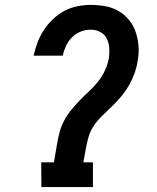

<svg xmlns="http://www.w3.org/2000/svg" viewBox="-20 -763 640 783"><path d="M149 0 148 -101H200L212 -172Q216 -197 222.5 -222Q229 -247 241 -270Q253 -293 270 -314Q287 -335 305.5 -354Q324 -373 344 -391.5Q364 -410 380.5 -431Q397 -452 408 -476Q419 -500 424 -525Q427 -546 425.5 -567Q424 -588 415.5 -605.5Q407 -623 389 -632.5Q371 -642 350 -642Q330 -642 310 -634.5Q290 -627 274 -611Q258 -595 249 -575.5Q240 -556 236 -536H117Q123 -563 133 -589.5Q143 -616 158.5 -640Q174 -664 195.5 -684.5Q217 -705 242.5 -718.5Q268 -732 296 -737.5Q324 -743 350 -743Q381 -743 410.5 -737.5Q440 -732 464.5 -717.5Q489 -703 507 -680.5Q525 -658 534 -630.5Q543 -603 545 -573Q547 -543 541 -512Q537 -487 528 -462.5Q519 -438 506 -415Q493 -392 475.5 -371Q458 -350 438.5 -331Q419 -312 399.5 -293.5Q380 -275 364.5 -253Q349 -231 341.5 -206Q334 -181 330 -156L320 -101H359V0Z"/></svg>

Font: Iosevka Etoile
Style: Bold Italic
Weight: 700
Italic angle: -9°
Designer: Belleve Invis
Foundry: Belleve Invis
Version: Version 28.1.0; ttfautohint (v1.8.4)